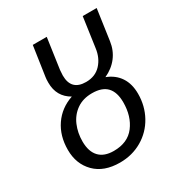

<svg xmlns="http://www.w3.org/2000/svg" viewBox="-177 -858 923 989"><g transform="rotate(-30 285.0 -363.0)"><path d="M404 -407Q454 -388 480.5 -348Q507 -308 507 -249Q507 -177 474 -117Q441 -57 382 -22.5Q323 12 250 12Q155 12 102 -41.5Q49 -95 49 -179Q49 -262 90 -322Q131 -382 204 -407Q135 -446 135 -529Q135 -551 137 -562L163 -738H246L220 -556Q218 -534 218 -524Q218 -435 306 -435Q361 -435 394.5 -471Q428 -507 435 -562L460 -738H543L517 -556Q510 -505 481 -467Q452 -429 404 -407ZM419 -249Q419 -309 390.5 -339.5Q362 -370 302 -370Q248 -370 210.5 -343.5Q173 -317 154.5 -273.5Q136 -230 136 -179Q136 -119 165.5 -87.5Q195 -56 252 -56Q335 -56 377 -111Q419 -166 419 -249Z"/></g></svg>

Font: Fira Sans Book
Style: Italic
Weight: 350
Italic angle: -8°
Designer: bBox Type GmbH & Carrois Corporate GbR & Edenspiekermann AG
Foundry: bBox Type GmbH & Carrois Corporate GbR & Edenspiekermann AG
Version: Version 4.301